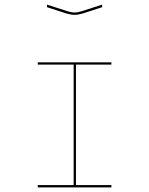

<svg xmlns="http://www.w3.org/2000/svg" viewBox="-20 -899 645 829"><path d="M461 -90H143V-100H298V-620H143V-630H461V-620H308V-100H461ZM183 -879 270 -851Q277 -849 284.5 -847Q292 -845 302 -845Q312 -845 319.5 -847Q327 -849 334 -851L421 -879V-868L338 -841Q329 -839 321 -837Q313 -835 302 -835Q291 -835 283 -837Q275 -839 266 -841L183 -868Z"/></svg>

Font: Bungee Hairline
Style: Regular
Weight: 400
Designer: David Jonathan Ross
Foundry: David Jonathan Ross
Version: Version 1.001;PS 1.0;hotconv 1.0.72;makeotf.lib2.5.5900